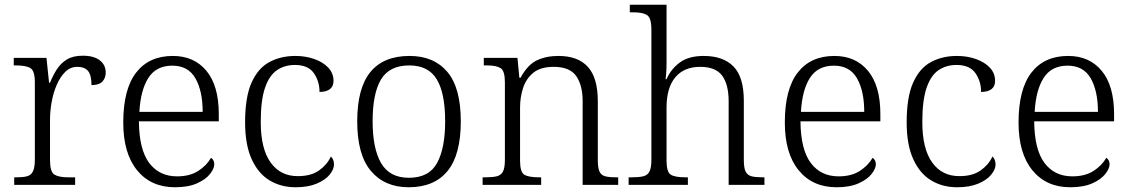

<svg xmlns="http://www.w3.org/2000/svg" viewBox="-20 -780 4772 810"><path d="M40 0V-32H52Q78 -32 94.5 -36.5Q111 -41 119 -57Q127 -73 127 -107V-433Q127 -481 108.5 -492.5Q90 -504 47 -504H38V-536H176L187 -431H191Q203 -461 219.5 -487Q236 -513 262 -529Q288 -545 329 -545Q376 -545 401 -525.5Q426 -506 426 -474Q426 -451 412 -436Q398 -421 366 -421Q366 -463 351.5 -480.5Q337 -498 306 -498Q277 -498 255.5 -477Q234 -456 219.5 -422.5Q205 -389 198 -350Q191 -311 191 -274V-104Q191 -55 209.5 -43.5Q228 -32 266 -32H297V0Z M718 10Q617 10 558.5 -61.5Q500 -133 500 -263Q500 -404 554.5 -474Q609 -544 709 -544Q799 -544 851 -481Q903 -418 903 -299V-268H566Q567 -149 609.5 -92.5Q652 -36 727 -36Q781 -36 816.5 -59Q852 -82 870 -114Q876 -111 880 -104Q884 -97 884 -87Q884 -69 866 -46Q848 -23 811 -6.5Q774 10 718 10ZM835 -308Q835 -396 804.5 -449.5Q774 -503 707 -503Q639 -503 606 -451.5Q573 -400 568 -308Z M1227 10Q1166 10 1118 -18.5Q1070 -47 1042 -108Q1014 -169 1014 -264Q1014 -371 1041.5 -432Q1069 -493 1117 -518.5Q1165 -544 1226 -544Q1269 -544 1306 -531Q1343 -518 1365 -494.5Q1387 -471 1387 -439Q1387 -393 1328 -392Q1328 -437 1304 -471.5Q1280 -506 1224 -506Q1181 -506 1148.5 -484Q1116 -462 1098 -409.5Q1080 -357 1080 -265Q1080 -152 1122 -94Q1164 -36 1238 -37Q1292 -37 1326 -61Q1360 -85 1376 -120Q1389 -107 1389 -86Q1389 -66 1371 -43.5Q1353 -21 1316.5 -5.5Q1280 10 1227 10Z M1704 10Q1603 10 1545 -58.5Q1487 -127 1487 -268Q1487 -408 1542.5 -476Q1598 -544 1708 -544Q1810 -544 1867 -477Q1924 -410 1924 -268Q1924 -127 1868 -58.5Q1812 10 1704 10ZM1705 -30Q1790 -30 1824 -92.5Q1858 -155 1858 -268Q1858 -387 1822.5 -445.5Q1787 -504 1707 -504Q1623 -504 1587.5 -445Q1552 -386 1552 -268Q1552 -153 1588 -91.5Q1624 -30 1705 -30Z M2016 0V-32H2030Q2059 -32 2076.5 -36.5Q2094 -41 2102 -56.5Q2110 -72 2110 -105V-433Q2110 -481 2092 -492.5Q2074 -504 2036 -504H2021V-536H2163L2171 -452H2176Q2206 -507 2245 -525.5Q2284 -544 2336 -544Q2418 -544 2460 -498Q2502 -452 2502 -353V-105Q2502 -72 2509 -56.5Q2516 -41 2532.5 -36.5Q2549 -32 2578 -32H2588V0H2438V-354Q2438 -420 2411 -459Q2384 -498 2316 -498Q2261 -498 2230.5 -473.5Q2200 -449 2187 -409.5Q2174 -370 2174 -326V-102Q2174 -54 2192 -43Q2210 -32 2253 -32H2263V0Z M2632 0V-32H2648Q2677 -32 2694.5 -36.5Q2712 -41 2720 -56.5Q2728 -72 2728 -105V-655Q2728 -705 2709.5 -716.5Q2691 -728 2652 -728H2637V-760H2792V-514Q2792 -493 2790.5 -471.5Q2789 -450 2788 -446H2792Q2810 -488 2847.5 -516Q2885 -544 2949 -544Q3031 -544 3074.5 -499.5Q3118 -455 3118 -355V-105Q3118 -72 3125.5 -56.5Q3133 -41 3150 -36.5Q3167 -32 3195 -32H3205V0H3054V-352Q3054 -424 3026.5 -461Q2999 -498 2934 -498Q2866 -498 2829 -454Q2792 -410 2792 -326V-102Q2792 -54 2810 -43Q2828 -32 2871 -32H2882V0Z M3509 10Q3408 10 3349.5 -61.5Q3291 -133 3291 -263Q3291 -404 3345.5 -474Q3400 -544 3500 -544Q3590 -544 3642 -481Q3694 -418 3694 -299V-268H3357Q3358 -149 3400.5 -92.5Q3443 -36 3518 -36Q3572 -36 3607.5 -59Q3643 -82 3661 -114Q3667 -111 3671 -104Q3675 -97 3675 -87Q3675 -69 3657 -46Q3639 -23 3602 -6.5Q3565 10 3509 10ZM3626 -308Q3626 -396 3595.5 -449.5Q3565 -503 3498 -503Q3430 -503 3397 -451.5Q3364 -400 3359 -308Z M4018 10Q3957 10 3909 -18.5Q3861 -47 3833 -108Q3805 -169 3805 -264Q3805 -371 3832.5 -432Q3860 -493 3908 -518.5Q3956 -544 4017 -544Q4060 -544 4097 -531Q4134 -518 4156 -494.5Q4178 -471 4178 -439Q4178 -393 4119 -392Q4119 -437 4095 -471.5Q4071 -506 4015 -506Q3972 -506 3939.5 -484Q3907 -462 3889 -409.5Q3871 -357 3871 -265Q3871 -152 3913 -94Q3955 -36 4029 -37Q4083 -37 4117 -61Q4151 -85 4167 -120Q4180 -107 4180 -86Q4180 -66 4162 -43.5Q4144 -21 4107.5 -5.5Q4071 10 4018 10Z M4495 10Q4394 10 4335.5 -61.5Q4277 -133 4277 -263Q4277 -404 4331.5 -474Q4386 -544 4486 -544Q4576 -544 4628 -481Q4680 -418 4680 -299V-268H4343Q4344 -149 4386.5 -92.5Q4429 -36 4504 -36Q4558 -36 4593.5 -59Q4629 -82 4647 -114Q4653 -111 4657 -104Q4661 -97 4661 -87Q4661 -69 4643 -46Q4625 -23 4588 -6.5Q4551 10 4495 10ZM4612 -308Q4612 -396 4581.5 -449.5Q4551 -503 4484 -503Q4416 -503 4383 -451.5Q4350 -400 4345 -308Z"/></svg>

Font: Noto Serif Myanmar Light
Style: Regular
Weight: 300
Designer: Ben Mitchell and the Monotype Design Team
Foundry: Monotype Imaging Inc.
Version: Version 2.106; ttfautohint (v1.8.4.7-5d5b)